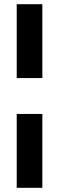

<svg xmlns="http://www.w3.org/2000/svg" viewBox="-20 -772 281 914"><path d="M181.6 -400.4H59.6V-752H181.6ZM181.6 122.1H59.6V-229.5H181.6Z"/></svg>

Font: Kumbh Sans
Style: Bold
Weight: 700
Version: Version 1.005